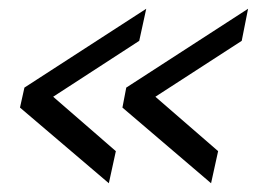

<svg xmlns="http://www.w3.org/2000/svg" viewBox="-20 -481 616 441"><path d="M36.1 -279.8 315.9 -460.9 299.8 -387.2 102.1 -258.8 246.1 -133.8 230 -60.1 25.9 -233.9ZM270 -279.8 549.8 -460.9 535.2 -387.2 336.9 -258.8 481 -133.8 464.8 -60.1 261.2 -233.9Z"/></svg>

Font: Rawline Medium
Style: Italic
Weight: 500
Italic angle: -12°
Designer: Matt McInerney, Pablo Impallari, Rodrigo Fuenzalida
Foundry: Matt McInerney, Pablo Impallari, Rodrigo Fuenzalida
Version: Version 4.020;PS 004.020;hotconv 1.0.88;makeotf.lib2.5.64775